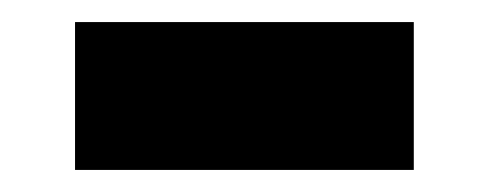

<svg xmlns="http://www.w3.org/2000/svg" viewBox="-20 -347 443 174"><path d="M355 -193H48V-327H355Z"/></svg>

Font: Passion One
Style: Regular
Weight: 400
Designer: Alejandro Lo Celso
Foundry: Fontstage
Version: Version 1.002